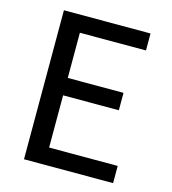

<svg xmlns="http://www.w3.org/2000/svg" viewBox="-108 -807 800 895"><g transform="rotate(15 292.5 -359.5)"><path d="M90 -719H508V-637H189V-419H458V-335H189V-83H520V0H90Z"/></g></svg>

Font: Nebula Sans Medium
Style: Regular
Weight: 500
Designer: Paul D. Hunt for Adobe (as Source Sans)
Foundry: Nebula Entertainment & Broadcasting LLC
Version: Version 1.010